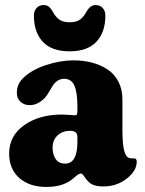

<svg xmlns="http://www.w3.org/2000/svg" viewBox="-20 -738 581 768"><path d="M115.7 -675.3Q115.7 -694.8 126.5 -706.3Q137.2 -717.8 154.3 -717.8Q167.5 -717.8 175.5 -711.2Q183.6 -704.6 191.4 -690.9Q201.7 -670.9 217 -659.9Q232.4 -648.9 258.3 -648.9Q284.7 -648.9 299.6 -659.4Q314.5 -669.9 325.7 -690.9Q340.8 -717.8 362.3 -717.8Q379.9 -717.8 390.6 -706.3Q401.4 -694.8 401.4 -675.3Q401.4 -608.9 365.5 -570.8Q329.6 -532.7 258.3 -532.7Q187 -532.7 151.4 -570.8Q115.7 -608.9 115.7 -675.3ZM47.4 -367.2Q47.4 -402.3 73.7 -426.8Q106.9 -459 164.3 -477.8Q221.7 -496.6 273.9 -496.6Q314 -496.6 348.1 -487.5Q382.3 -478.5 410.2 -460.2Q438 -441.9 453.9 -411.1Q469.7 -380.4 469.7 -339.8V-219.7Q469.7 -157.7 477.5 -132.3Q485.4 -106.9 501 -105Q504.4 -104.5 510 -104.5Q515.6 -104.5 517.6 -104.5Q526.9 -103.5 526.9 -91.3Q526.9 -54.7 486.8 -23.4Q446.8 7.8 394 7.8Q365.2 7.8 348.9 -0.2Q332.5 -8.3 316.4 -32.7Q309.6 -43.9 302.7 -43.9Q294.4 -43.9 274.4 -25.4Q234.9 9.8 165.5 9.8Q98.1 9.8 57.4 -25.9Q16.6 -61.5 16.6 -124Q16.6 -194.8 76.7 -237.3Q136.7 -279.8 227.5 -279.8Q238.8 -279.8 257.3 -278.3Q275.9 -276.9 279.3 -276.9Q285.6 -276.9 287.6 -280.5Q289.6 -284.2 289.6 -295.9V-312Q289.6 -369.1 277.3 -396Q265.1 -422.9 236.3 -422.9Q213.9 -422.9 195.8 -402.3Q192.9 -398.9 179.9 -376.7Q167 -354.5 160.2 -347.2Q131.3 -317.4 99.1 -317.4Q77.1 -317.4 62.3 -330.6Q47.4 -343.8 47.4 -367.2ZM289.6 -170.4V-188Q289.6 -203.1 282.7 -208.5Q274.9 -214.8 261.2 -214.8Q230.5 -214.8 210.4 -196.5Q190.4 -178.2 190.4 -147.9Q190.4 -119.1 203.1 -101.3Q215.8 -83.5 240.2 -83.5Q289.6 -83.5 289.6 -170.4Z"/></svg>

Font: Cooper* ExtraBold
Style: Regular
Weight: 800
Designer: Owen Earl
Foundry: indestructible type*
Version: Version 0.001